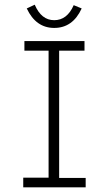

<svg xmlns="http://www.w3.org/2000/svg" viewBox="-20 -798 478 818"><path d="M79 0V-41H187V-582H84V-623H340V-582H232V-40H345V0ZM294 -776 328 -762Q290 -679 211 -679Q133 -679 94 -762L128 -778Q156 -712 211 -712Q266 -712 294 -776Z"/></svg>

Font: Inconsolata SemiCondensed Light
Style: Regular
Weight: 300
Width: 4
Monospace: yes
Designer: Raph Levien, Cyreal, Brenton Simpson
Foundry: Raph Levien, Cyreal, Google
Version: Version 3.100; ttfautohint (v1.8.4.7-5d5b)